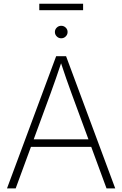

<svg xmlns="http://www.w3.org/2000/svg" viewBox="-20 -1037 673 1057"><path d="M18.6 0 289.1 -727.5H343.8L614.3 0H566.4L374.5 -521Q359.9 -561 344 -606.2Q328.1 -651.4 309.6 -708H322.8Q304.2 -651.4 288.1 -606Q272 -560.5 257.8 -521L66.4 0ZM135.7 -228.5V-270H497.1V-228.5ZM316.9 -826.2Q302.7 -826.2 292.5 -836.4Q282.2 -846.7 282.2 -860.8Q282.2 -875 292.5 -885Q302.7 -895 316.9 -895Q331.5 -895 341.8 -885Q352.1 -875 352.1 -860.8Q352.1 -846.7 341.8 -836.4Q331.5 -826.2 316.9 -826.2ZM437.5 -1016.6V-981H196.3V-1016.6Z"/></svg>

Font: Inter 24pt ExtraLight
Style: Regular
Weight: 250
Designer: Rasmus Andersson
Foundry: rsms
Version: Version 4.001;git-66647c0bb